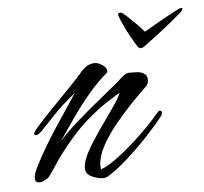

<svg xmlns="http://www.w3.org/2000/svg" viewBox="-42 -532 622 586"><g transform="rotate(-5 268.5 -239.0)"><path d="M350 -487Q354 -486 366 -475Q378 -464 392.5 -449.5Q407 -435 417 -423Q437 -435 462 -449Q487 -463 506.5 -473.5Q526 -484 530 -485Q537 -487 537 -483Q537 -481 535 -478.5Q533 -476 532 -474Q507 -452 481 -431.5Q455 -411 432 -394Q422 -387 414 -380.5Q406 -374 400 -374Q394 -374 390 -381L382 -394Q371 -412 361.5 -431Q352 -450 345 -466Q344 -470 342 -474.5Q340 -479 340 -483Q340 -486 343.5 -487Q347 -488 350 -487ZM250 11Q235 11 216.5 2.5Q198 -6 198 -24Q198 -45 214 -74Q230 -103 252 -134.5Q274 -166 294.5 -195Q315 -224 324 -244Q318 -241 304.5 -232.5Q291 -224 278 -215.5Q265 -207 259 -202Q216 -170 184.5 -136Q153 -102 121 -58Q113 -46 104.5 -33Q96 -20 87 -8Q83 -3 73.5 2Q64 7 56 7Q43 7 43 -7Q43 -19 55.5 -44Q68 -69 87 -101Q106 -133 127 -164.5Q148 -196 165 -221.5Q182 -247 189 -258Q187 -255 178 -247.5Q169 -240 160.5 -232.5Q152 -225 148 -222Q129 -204 111 -185Q93 -166 75 -147Q73 -145 67.5 -141Q62 -137 58 -137Q53 -137 53 -142Q53 -147 67 -163Q81 -179 102 -201Q123 -223 145.5 -246Q168 -269 185 -287Q202 -305 208 -312Q218 -325 229.5 -333Q241 -341 257 -341Q266 -341 279 -332.5Q292 -324 292 -313Q292 -309 290 -308Q260 -283 231.5 -249Q203 -215 178 -179Q153 -143 132 -112Q156 -139 186 -165.5Q216 -192 244 -215L315 -273Q322 -279 329.5 -286Q337 -293 344 -298Q352 -303 361.5 -302.5Q371 -302 381 -302Q392 -302 402.5 -296Q413 -290 413 -277Q413 -264 406.5 -257.5Q400 -251 392 -243Q375 -227 350.5 -201Q326 -175 302 -145Q278 -115 262 -84.5Q246 -54 246 -28Q246 -25 246 -22Q246 -19 247 -16Q268 -24 293.5 -42.5Q319 -61 345 -84Q371 -107 393.5 -130Q416 -153 431 -171Q433 -173 435.5 -176Q438 -179 442 -179Q447 -179 447 -172Q447 -168 444 -163Q425 -138 393 -104Q361 -70 327 -39.5Q293 -9 266 7Q259 11 250 11Z"/></g></svg>

Font: Hurricane
Style: Regular
Weight: 400
Designer: Robert E. Leuschke
Foundry: Robert E. Leuschke
Version: Version 1.010; ttfautohint (v1.8.3)